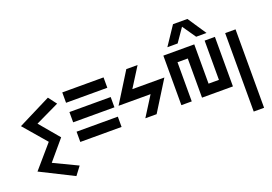

<svg xmlns="http://www.w3.org/2000/svg" viewBox="-130 -1095 2478 1750"><g transform="rotate(-20 1109.5 -220.0)"><path d="M349.6 280.3Q269.5 240.2 30.3 120.1Q77.1 65.4 219.7 -99.6Q172.9 -155.3 30.3 -320.3Q110.4 -360.4 349.6 -480.5Q365.2 -460 410.2 -400.4Q352.5 -372.1 179.7 -290Q219.7 -242.2 339.8 -99.6Q299.8 -52.7 179.7 89.8Q237.3 117.2 410.2 200.2Q394.5 219.7 349.6 280.3Z M489.3 0Q489.3 -25.4 489.3 -99.6Q589.8 -99.6 889.6 -99.6Q889.6 -75.2 889.6 0Q789.1 0 489.3 0ZM489.3 -190.4Q589.8 -190.4 889.6 -190.4Q889.6 -214.8 889.6 -290Q789.1 -290 489.3 -290Q489.3 -264.6 489.3 -190.4ZM489.3 -379.9Q489.3 -405.3 489.3 -480.5Q589.8 -480.5 889.6 -480.5Q889.6 -455.1 889.6 -379.9Q789.1 -379.9 489.3 -379.9Z M1110.4 -480.5Q1064.5 -407.2 929.7 -190.4Q1007.8 -190.4 1240.2 -190.4Q1210 -142.6 1120.1 0Q1147.5 0 1229.5 0Q1275.4 -72.3 1410.2 -290Q1332 -290 1099.6 -290Q1129.9 -337.9 1219.7 -480.5Q1192.4 -480.5 1110.4 -480.5Z M1570.3 0Q1544.9 0 1469.7 0Q1469.7 -120.1 1469.7 -480.5Q1544.9 -480.5 1769.5 -480.5Q1769.5 -384.8 1769.5 -99.6Q1794.9 -99.6 1870.1 -99.6Q1870.1 -195.3 1870.1 -480.5Q1894.5 -480.5 1969.7 -480.5Q1969.7 -360.4 1969.7 0Q1894.5 0 1669.9 0Q1669.9 -94.7 1669.9 -379.9Q1644.5 -379.9 1570.3 -379.9Q1570.3 -285.2 1570.3 0ZM1530.3 -540Q1554.7 -540 1629.9 -540Q1652.3 -572.3 1719.7 -669.9Q1742.2 -637.7 1809.6 -540Q1835 -540 1910.2 -540Q1879.9 -585 1790 -719.7Q1754.9 -719.7 1650.4 -719.7Q1620.1 -674.8 1530.3 -540Z M2069.3 -480.5Q2069.3 -290 2069.3 280.3Q2094.7 280.3 2169.9 280.3Q2169.9 89.8 2169.9 -480.5Q2144.5 -480.5 2069.3 -480.5Z"/></g></svg>

Font: Alibu-Mazigh Belqasem 1
Style: Bold
Weight: 400
Designer: Mazigh Mubarik Belqasem
Version: Version 1.0